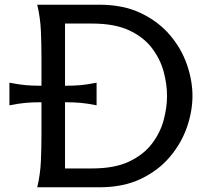

<svg xmlns="http://www.w3.org/2000/svg" viewBox="-20 -795 872 815"><path d="M401 -775Q503 -775 577.5 -739.5Q652 -704 701 -646.5Q750 -589 773.5 -521Q797 -453 797 -388Q797 -323 773.5 -255Q750 -187 701 -129Q652 -71 577.5 -35.5Q503 0 401 0H138Q151 -54 153.5 -110Q156 -166 156 -222V-361Q118 -361 89.5 -358.5Q61 -356 20 -348V-444Q61 -436 89.5 -433.5Q118 -431 156 -431V-553Q156 -609 153.5 -665Q151 -721 138 -775ZM256 -80H371Q466 -80 527.5 -109Q589 -138 624.5 -184.5Q660 -231 674.5 -284.5Q689 -338 689 -388Q689 -438 674.5 -491.5Q660 -545 624.5 -591.5Q589 -638 527.5 -666.5Q466 -695 371 -695H256V-431Q294 -431 322 -433.5Q350 -436 390 -444V-348Q350 -356 322 -358.5Q294 -361 256 -361Z"/></svg>

Font: Faculty Glyphic
Style: Regular
Weight: 400
Designer: Koto Studio, Dylan Young
Foundry: Koto Studio
Version: Version 1.004; ttfautohint (v1.8.4.7-5d5b)